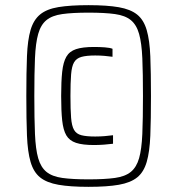

<svg xmlns="http://www.w3.org/2000/svg" viewBox="-20 -716 687 744"><path d="M323 8Q252 8 206.5 0Q161 -8 135.5 -28.5Q110 -49 98.5 -88.5Q87 -128 84.5 -190.5Q82 -253 82 -344Q82 -436 84.5 -498.5Q87 -561 98.5 -600Q110 -639 135.5 -660Q161 -681 206.5 -688.5Q252 -696 323 -696Q395 -696 440.5 -688Q486 -680 511.5 -659.5Q537 -639 548.5 -599.5Q560 -560 562.5 -497.5Q565 -435 565 -344Q565 -253 562.5 -190.5Q560 -128 548.5 -88.5Q537 -49 511.5 -28.5Q486 -8 440.5 0Q395 8 323 8ZM344 -154Q300 -154 274.5 -162.5Q249 -171 237 -191.5Q225 -212 221 -249Q217 -286 217 -344Q217 -401 221 -438Q225 -475 237 -496Q249 -517 274.5 -525.5Q300 -534 344 -534Q367 -534 386.5 -532.5Q406 -531 416 -527V-496Q403 -498 385 -499.5Q367 -501 349 -501Q315 -501 295.5 -495.5Q276 -490 267 -474.5Q258 -459 255.5 -427.5Q253 -396 253 -344Q253 -291 255.5 -259.5Q258 -228 267 -212.5Q276 -197 295.5 -192Q315 -187 349 -187Q367 -187 385.5 -188.5Q404 -190 418 -192V-159Q403 -157 383 -155.5Q363 -154 344 -154ZM323 -21Q386 -21 425.5 -26.5Q465 -32 487 -50Q509 -68 519 -103Q529 -138 531.5 -197Q534 -256 534 -344Q534 -432 531.5 -490.5Q529 -549 519 -584.5Q509 -620 487 -638Q465 -656 425.5 -661.5Q386 -667 323 -667Q261 -667 221.5 -661.5Q182 -656 160 -638Q138 -620 128 -584.5Q118 -549 115.5 -490.5Q113 -432 113 -344Q113 -256 115.5 -197Q118 -138 128 -103Q138 -68 160 -50Q182 -32 221.5 -26.5Q261 -21 323 -21Z"/></svg>

Font: Saira SemiCondensed ExtraLight
Style: Regular
Weight: 250
Width: 4
Designer: Hector Gatti with collaboration of the Omnibus-Type team
Foundry: Omnibus-Type
Version: Version 1.101